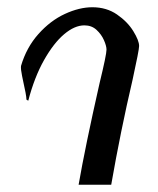

<svg xmlns="http://www.w3.org/2000/svg" viewBox="-20 -510 435 530"><path d="M255 -281Q274 -359 274 -373Q274 -383 267 -399Q260 -415 246.5 -427.5Q233 -440 213 -440Q186 -440 157 -415.5Q128 -391 101.5 -344Q75 -297 58 -232L53 -235Q53 -241 50.5 -254.5Q48 -268 46 -276Q45 -281 41 -300Q37 -319 38 -328Q53 -379 86 -416Q119 -453 159 -471.5Q199 -490 235 -490Q274 -490 303 -470Q332 -450 348 -424Q364 -398 364 -383Q364 -372 346 -290Q313 -149 287 0H197Q215 -104 255 -281Z"/></svg>

Font: Charmonman
Style: Bold
Weight: 700
Designer: Ekaluck Peanpanawate
Foundry: Cadson Demak Co.,Ltd.
Version: Version 1.000; ttfautohint (v1.6)